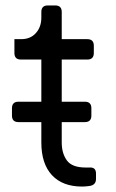

<svg xmlns="http://www.w3.org/2000/svg" viewBox="-20 -680 428 706"><path d="M282 6Q210 6 171 -36Q132 -78 132 -156V-461H57Q33 -461 33 -485V-536H58Q92 -536 112 -558.5Q132 -581 132 -615V-636Q132 -660 156 -660H183Q207 -660 207 -636V-536H301Q325 -536 325 -512V-485Q325 -461 301 -461H207V-156Q207 -116 226 -90Q245 -64 295 -64H308Q333 -66 333 -42V-22Q333 1 308 4Q301 5 294 5.5Q287 6 282 6ZM48 -231Q24 -231 24 -255V-282Q24 -306 48 -306H292Q316 -306 316 -282V-255Q316 -231 292 -231Z"/></svg>

Font: Pitagon Sans Text
Style: Regular
Weight: 400
Designer: Travis Tran
Foundry: Pitagon
Version: Version 1.001; ttfautohint (v1.8.4.7-5d5b);gftools[0.9.26]